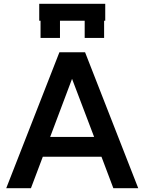

<svg xmlns="http://www.w3.org/2000/svg" viewBox="-20 -998 767 1018"><path d="M479 -272H246L362 -580ZM713 0 431 -721H295L13 0H144L207 -167H518L581 0ZM538 -978H188V-888H195V-797H298V-888H429V-797H532V-888H538Z"/></svg>

Font: Perun SemiBold
Style: Regular
Weight: 600
Foundry: Copyright (c) Stefan Peev, Context Ltd, 2016
Version: Version 1.089